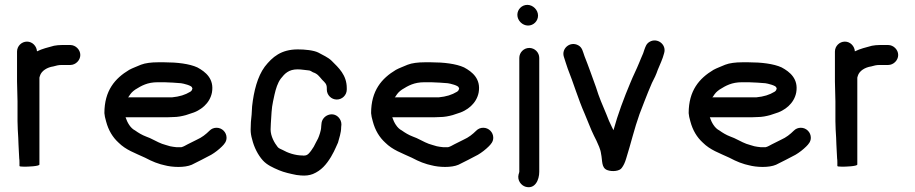

<svg xmlns="http://www.w3.org/2000/svg" viewBox="-20 -700 3760 789"><path d="M50 -488V-365C50 -337.6 52 -312.1 52 -283V-202C52 -192 52.3 -180.7 53 -168L55 -134C55.7 -124.7 56 -115.7 56 -107C56 -94.5 59 -59.5 59 -49C59.7 -45 60 -39.8 60 -33.5V-18C60 -16 66.8 -15 80.5 -15C92.1 -15 142 -16.4 142 -24V-381C142.7 -382.3 143.3 -384.7 144 -388C150.1 -409.4 174.6 -423.5 199 -427C211.1 -430.3 219.5 -433 234 -433H269C290.6 -433 310 -452 310 -474C310 -496 290.6 -515 269 -515H234C223.3 -515 212.7 -514 202 -512C177.3 -505.3 153.7 -499.8 132 -489C130.7 -510.4 113.2 -529 91 -529C68.5 -529 50 -510.5 50 -488Z M506 -300 509 -303C518.3 -318.1 523.9 -323.3 536 -332C561.9 -348.2 586 -362 628 -362H656C668 -362 714.9 -359.1 724 -358C732.6 -357 769 -348.4 769 -340C769.7 -338.7 770.3 -337.7 771 -337C771 -336.3 770.7 -335.7 770 -335C770 -329.3 765.5 -325.4 762 -323C740.4 -310 718.2 -303.1 687 -300ZM870 -175C858.7 -175 849 -171 841 -163C826.2 -148.2 809.7 -135.2 789 -126L751 -107C741.9 -102.5 735.4 -97.6 725 -95H706C692.7 -96.2 689.7 -97.2 679 -99L662 -104C657.3 -105.3 652 -107 646 -109C629 -114.7 599 -133.1 580 -139C563.5 -145.2 548.7 -154.2 535 -164C516 -173.5 503.3 -196.1 496 -218H666C674.7 -218 683.3 -218.3 692 -219C710.6 -219 728.6 -222.8 744 -227L762 -233C804.3 -244.5 842.4 -275 851 -320C860.8 -376.1 824.9 -404.7 791 -423C758.4 -438 707.6 -444 656 -444H628C603.2 -444 576.8 -441.1 559 -434C544.2 -427.3 524.8 -420.6 511 -413C452.4 -377.9 409 -327.8 409 -235C409.7 -225.7 412 -214.3 416 -201C425.7 -164.2 443.1 -135.8 467 -114C497.5 -83.5 534.3 -71.5 576 -52L598 -41C610.2 -34.9 626 -29.2 640 -25L656 -21C687.8 -12.3 738.9 -10.3 768 -23C794.7 -36.4 822 -49.8 848 -64C863.4 -73 879.9 -85.9 892 -98C901.6 -107.6 911 -117.9 911 -134C911 -156.5 892.5 -175 870 -175Z M1405 -332V-338C1405 -392 1371.2 -421.8 1343 -450C1328 -465 1306.6 -473.3 1288 -484C1268.6 -493.7 1231.8 -497 1204 -497C1135.1 -497 1099.4 -465.9 1068 -426C1037.9 -385 1023 -326 1016 -263L1014 -229C1011.4 -209.4 1010 -188.7 1010 -167C1010 -154.3 1012 -141.3 1016 -128C1023.9 -94.5 1040.5 -62.7 1060 -41C1077.2 -22 1101 -11.4 1126.5 -0.5C1147.1 8.3 1173 14 1198 19L1216 21C1235.7 22.6 1251.3 20.7 1266 15C1300.5 0.6 1321 -24.1 1340 -55L1352 -77L1360 -94C1363.3 -100.7 1366.3 -107.3 1369 -114C1373.6 -132.6 1382 -153.5 1382 -178L1383 -188C1383 -199.3 1379.2 -209.2 1371.5 -217.5C1346.9 -244.2 1303 -225.5 1301 -191L1300 -181C1300 -171.3 1297.2 -159.6 1295 -153L1291 -141L1287 -131L1278 -114C1273 -102.6 1266 -90.6 1259 -81.5C1252.9 -73.5 1244.6 -61 1232 -61C1229.3 -60.3 1226.7 -60.3 1224 -61C1192.6 -61 1161.8 -72.1 1141 -84C1135 -86.6 1124.3 -91 1121 -96C1108 -112.3 1092 -140 1092 -168C1092 -176 1092.3 -184.3 1093 -193C1095.1 -222.8 1095.8 -256.1 1102 -283L1108 -311C1113.6 -335.4 1120.9 -359.5 1134 -377C1150.2 -397.8 1166.5 -415 1203 -415C1218.5 -415 1231.4 -412.1 1246 -411C1254.4 -411 1260 -406.4 1266 -403C1284.6 -396.8 1290 -388.3 1304 -372C1315.1 -360.9 1323 -355 1323 -338V-332C1323 -309.5 1341.5 -291 1364 -291C1386.5 -291 1405 -309.5 1405 -332Z M1602 -300 1605 -303C1614.3 -318.1 1619.9 -323.3 1632 -332C1657.9 -348.2 1682 -362 1724 -362H1752C1764 -362 1810.9 -359.1 1820 -358C1828.6 -357 1865 -348.4 1865 -340C1865.7 -338.7 1866.3 -337.7 1867 -337C1867 -336.3 1866.7 -335.7 1866 -335C1866 -329.3 1861.5 -325.4 1858 -323C1836.4 -310 1814.2 -303.1 1783 -300ZM1966 -175C1954.7 -175 1945 -171 1937 -163C1922.2 -148.2 1905.7 -135.2 1885 -126L1847 -107C1837.9 -102.5 1831.4 -97.6 1821 -95H1802C1788.7 -96.2 1785.7 -97.2 1775 -99L1758 -104C1753.3 -105.3 1748 -107 1742 -109C1725 -114.7 1695 -133.1 1676 -139C1659.5 -145.2 1644.7 -154.2 1631 -164C1612 -173.5 1599.3 -196.1 1592 -218H1762C1770.7 -218 1779.3 -218.3 1788 -219C1806.6 -219 1824.6 -222.8 1840 -227L1858 -233C1900.3 -244.5 1938.4 -275 1947 -320C1956.8 -376.1 1920.9 -404.7 1887 -423C1854.4 -438 1803.6 -444 1752 -444H1724C1699.2 -444 1672.8 -441.1 1655 -434C1640.2 -427.3 1620.8 -420.6 1607 -413C1548.4 -377.9 1505 -327.8 1505 -235C1505.7 -225.7 1508 -214.3 1512 -201C1521.7 -164.2 1539.1 -135.8 1563 -114C1593.5 -83.5 1630.3 -71.5 1672 -52L1694 -41C1706.2 -34.9 1722 -29.2 1736 -25L1752 -21C1783.8 -12.3 1834.9 -10.3 1864 -23C1890.7 -36.4 1918 -49.8 1944 -64C1959.4 -73 1975.9 -85.9 1988 -98C1997.6 -107.6 2007 -117.9 2007 -134C2007 -156.5 1988.5 -175 1966 -175Z M2114 -462V6C2114 8.8 2111.8 13.9 2111 17C2104.9 41.2 2121.8 62.4 2140 67.5C2178.6 78.4 2196 39.5 2196 6V-462C2196 -484.5 2177.5 -503 2155 -503C2132.5 -503 2114 -484.5 2114 -462ZM2106 -639C2106 -615.7 2126.7 -595 2150 -595C2172.5 -595 2191 -613.5 2191 -636C2191 -659.3 2170.3 -680 2147 -680C2124.5 -680 2106 -661.5 2106 -639Z M2614 -460 2607 -443C2595.4 -414 2582 -388.9 2570 -359C2544.8 -299.1 2519 -231 2501 -165L2494 -179C2484.3 -198.3 2480.6 -207.8 2472 -230C2456 -268 2441.8 -299.9 2429 -342C2413.3 -385.1 2398.1 -428.9 2382 -469C2375 -487.8 2373.3 -504.8 2356 -514C2322.6 -531.8 2286.5 -500.7 2297 -467C2301.9 -449.7 2307.5 -435.9 2313 -418C2336.1 -360.4 2356.9 -290.5 2382 -234C2395.4 -203.4 2407.1 -169.8 2421 -142L2431 -122C2438.2 -105.3 2447.5 -88.2 2450 -68C2456.2 -40 2450.4 -10.5 2475.5 -1C2495.6 6.6 2526.8 3.2 2535 -10C2542.3 -19.3 2548.3 -32 2553 -48C2572.4 -109.4 2587 -172.7 2608 -231L2628 -283C2639.3 -312.5 2648.4 -334.2 2659 -359C2668.4 -376.6 2676.8 -394.3 2683 -413C2691.8 -434.9 2702.9 -456.7 2709 -481C2720.4 -517.4 2681 -546.1 2650 -528.5C2636.4 -520.8 2633.3 -510.2 2628 -496L2623 -481C2620.3 -475 2617.3 -468 2614 -460Z M2907 -300 2910 -303C2919.3 -318.1 2924.9 -323.3 2937 -332C2962.9 -348.2 2987 -362 3029 -362H3057C3069 -362 3115.9 -359.1 3125 -358C3133.6 -357 3170 -348.4 3170 -340C3170.7 -338.7 3171.3 -337.7 3172 -337C3172 -336.3 3171.7 -335.7 3171 -335C3171 -329.3 3166.5 -325.4 3163 -323C3141.4 -310 3119.2 -303.1 3088 -300ZM3271 -175C3259.7 -175 3250 -171 3242 -163C3227.2 -148.2 3210.7 -135.2 3190 -126L3152 -107C3142.9 -102.5 3136.4 -97.6 3126 -95H3107C3093.7 -96.2 3090.7 -97.2 3080 -99L3063 -104C3058.3 -105.3 3053 -107 3047 -109C3030 -114.7 3000 -133.1 2981 -139C2964.5 -145.2 2949.7 -154.2 2936 -164C2917 -173.5 2904.3 -196.1 2897 -218H3067C3075.7 -218 3084.3 -218.3 3093 -219C3111.6 -219 3129.6 -222.8 3145 -227L3163 -233C3205.3 -244.5 3243.4 -275 3252 -320C3261.8 -376.1 3225.9 -404.7 3192 -423C3159.4 -438 3108.6 -444 3057 -444H3029C3004.2 -444 2977.8 -441.1 2960 -434C2945.2 -427.3 2925.8 -420.6 2912 -413C2853.4 -377.9 2810 -327.8 2810 -235C2810.7 -225.7 2813 -214.3 2817 -201C2826.7 -164.2 2844.1 -135.8 2868 -114C2898.5 -83.5 2935.3 -71.5 2977 -52L2999 -41C3011.2 -34.9 3027 -29.2 3041 -25L3057 -21C3088.8 -12.3 3139.9 -10.3 3169 -23C3195.7 -36.4 3223 -49.8 3249 -64C3264.4 -73 3280.9 -85.9 3293 -98C3302.6 -107.6 3312 -117.9 3312 -134C3312 -156.5 3293.5 -175 3271 -175Z M3411 -488V-365C3411 -337.6 3413 -312.1 3413 -283V-202C3413 -192 3413.3 -180.7 3414 -168L3416 -134C3416.7 -124.7 3417 -115.7 3417 -107C3417 -94.5 3420 -59.5 3420 -49C3420.7 -45 3421 -39.8 3421 -33.5V-18C3421 -16 3427.8 -15 3441.5 -15C3453.1 -15 3503 -16.4 3503 -24V-381C3503.7 -382.3 3504.3 -384.7 3505 -388C3511.1 -409.4 3535.6 -423.5 3560 -427C3572.1 -430.3 3580.5 -433 3595 -433H3630C3651.6 -433 3671 -452 3671 -474C3671 -496 3651.6 -515 3630 -515H3595C3584.3 -515 3573.7 -514 3563 -512C3538.3 -505.3 3514.7 -499.8 3493 -489C3491.7 -510.4 3474.2 -529 3452 -529C3429.5 -529 3411 -510.5 3411 -488Z"/></svg>

Font: HoneyBee
Style: Bd
Weight: 700
Foundry: Cannot Into Space Fonts
Version: Version 0.89